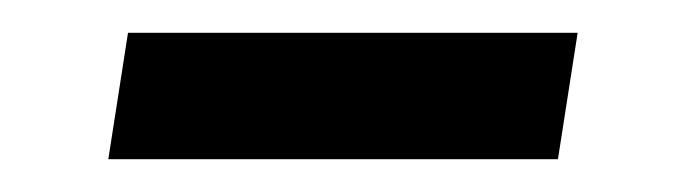

<svg xmlns="http://www.w3.org/2000/svg" viewBox="-20 -706 418 117"><path d="M58 -686H332L320 -609H46Z"/></svg>

Font: Enriqueta Medium
Style: Regular
Weight: 500
Designer: Viviana Monsalve, Gustavo Ibarra
Foundry: 72Puntos
Version: Version 2.000